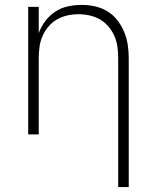

<svg xmlns="http://www.w3.org/2000/svg" viewBox="-20 -548 640 783"><path d="M462 215V-310Q462 -333 459 -356Q456 -379 447 -400Q438 -421 423 -439Q408 -457 388 -468.5Q368 -480 345.5 -485Q323 -490 300 -490Q277 -490 254.5 -485Q232 -480 212 -468.5Q192 -457 177 -439Q162 -421 153 -400Q144 -379 141 -356Q138 -333 138 -310V0H95V-520H138V-413Q148 -440 165 -462.5Q182 -485 205.5 -500.5Q229 -516 257 -522Q285 -528 313 -528Q341 -528 368 -522Q395 -516 418.5 -501.5Q442 -487 459 -465Q476 -443 486.5 -417.5Q497 -392 501 -365Q505 -338 505 -310V215Z"/></svg>

Font: Iosevka SS04 XLt Ex
Style: Regular
Weight: 200
Width: 7
Monospace: yes
Designer: Belleve Invis
Foundry: Belleve Invis
Version: Version 19.0.0; ttfautohint (v1.8.4)